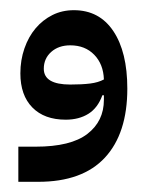

<svg xmlns="http://www.w3.org/2000/svg" viewBox="-20 -800 289 377"><path d="M16 -512H50Q119 -512 151.5 -537Q184 -562 184 -604V-613H181Q172 -588 153.5 -576.5Q135 -565 109 -565Q67 -565 43.5 -589Q20 -613 20 -656Q20 -682 28 -705Q36 -728 50 -744.5Q64 -761 83 -770.5Q102 -780 125 -780Q175 -780 202.5 -739Q230 -698 230 -626Q230 -538 186 -490.5Q142 -443 55 -443H16ZM118 -634Q141 -634 157 -636Q173 -638 184 -644Q183 -674 165 -692.5Q147 -711 118 -711Q95 -711 80.5 -698Q66 -685 66 -665Q66 -634 118 -634Z"/></svg>

Font: IBM Plex Sans Arabic
Style: Regular
Weight: 400
Designer: Mike Abbink, Paul van der Laan, Pieter van Rosmalen, Wael Morcos, Khajak Apelian
Foundry: Bold Monday
Version: Version 1.1